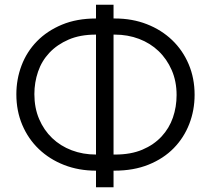

<svg xmlns="http://www.w3.org/2000/svg" viewBox="-20 -756 890 810"><path d="M459 -678H465Q538 -678 599.5 -654Q661 -630 706 -587Q751 -544 776 -485Q801 -426 801 -356Q801 -291 778.5 -233Q756 -175 713 -131Q670 -87 607 -61.5Q544 -36 463 -36H459V34H385V-36Q312 -36 250.5 -60Q189 -84 144 -127Q99 -170 74 -229Q49 -288 49 -358Q49 -422 71 -480Q93 -538 136 -582Q179 -626 241.5 -652Q304 -678 385 -678V-736H459ZM466 -104Q532 -104 580.5 -124.5Q629 -145 661.5 -180Q694 -215 709.5 -260Q725 -305 725 -355Q725 -413 704.5 -460Q684 -507 649 -540.5Q614 -574 566.5 -592Q519 -610 464 -610H459V-104ZM125 -359Q125 -301 145 -254Q165 -207 200 -173.5Q235 -140 282.5 -122Q330 -104 385 -104V-610H384Q318 -610 269.5 -589Q221 -568 188.5 -533.5Q156 -499 140.5 -453.5Q125 -408 125 -359Z"/></svg>

Font: Tilda Sans
Style: Regular
Weight: 400
Designer: ParaType Ltd
Foundry: ParaType Ltd
Version: Version 1.009